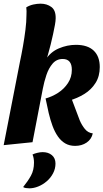

<svg xmlns="http://www.w3.org/2000/svg" viewBox="-22 -774 563 1045"><path d="M-2 16 87 -440 223 -445Q252 -491 298 -510.5Q344 -530 391 -530Q455 -530 488 -498.5Q521 -467 521 -409Q521 -359 498 -322.5Q475 -286 437 -262.5Q399 -239 353 -226L226 -238Q262 -248 294.5 -269Q327 -290 348 -322Q369 -354 369 -394Q369 -453 319 -453Q286 -453 264.5 -428Q243 -403 230.5 -365.5Q218 -328 211 -291L155 0ZM387 20Q356 20 333 6.5Q310 -7 293 -31.5Q276 -56 264 -88.5Q252 -121 243 -159Q234 -197 226 -238L364 -246L412 -119Q423 -93 440 -72Q457 -51 483 -48Q476 -16 449.5 2Q423 20 387 20ZM223 -427 86 -435Q95 -477 103 -522.5Q111 -568 116.5 -612Q122 -656 122 -691Q123 -703 122.5 -713.5Q122 -724 121 -734Q139 -745 159.5 -749.5Q180 -754 199 -754Q233 -754 257.5 -736Q282 -718 281 -674Q281 -661 277 -638.5Q273 -616 267 -588.5Q261 -561 254 -532.5Q247 -504 239 -476.5Q231 -449 223 -427ZM138 251Q129 251 119 249.5Q109 248 104 244Q130 212 146.5 182Q163 152 163 111Q163 99 161 87.5Q159 76 155 67Q164 62 180.5 58Q197 54 210 54Q241 54 260.5 70.5Q280 87 280 116Q280 144 267 169Q254 194 232.5 212.5Q211 231 186 241Q161 251 138 251Z"/></svg>

Font: Sansita Swashed Light SemiBold
Style: Regular
Weight: 600
Version: Version 1.003